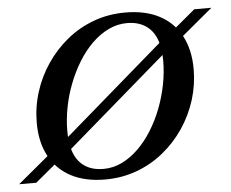

<svg xmlns="http://www.w3.org/2000/svg" viewBox="-76 -756 993 827"><g transform="rotate(-5 420.5 -342.5)"><path d="M866 -685 712.5 -557 669.5 -527.5 192 -115.5 156 -89 49 0H-25L130.5 -129.5L169.5 -156L647.5 -569L685.5 -596L792 -685ZM201.5 -210Q201.5 -120.5 238.2 -77.2Q275 -34 343 -34Q385 -34 423 -52.5Q461 -71 494.2 -103.5Q527.5 -136 554.2 -179Q581 -222 600 -271.5Q619 -321 629.2 -373Q639.5 -425 639.5 -475Q639.5 -564.5 602.5 -607.8Q565.5 -651 498 -651Q456 -651 417.8 -632.5Q379.5 -614 346.2 -581.5Q313 -549 286.5 -506Q260 -463 240.8 -413.5Q221.5 -364 211.5 -312Q201.5 -260 201.5 -210ZM767 -428.5Q767 -360.5 746.8 -296Q726.5 -231.5 689 -175.8Q651.5 -120 599.2 -77.5Q547 -35 483 -11.5Q419 12 346.5 12Q260 12 199 -20.2Q138 -52.5 105.8 -112.8Q73.5 -173 73.5 -256.5Q73.5 -324.5 93.8 -389Q114 -453.5 151.8 -509.2Q189.5 -565 241.5 -607.5Q293.5 -650 357.5 -673.5Q421.5 -697 494.5 -697Q581 -697 642 -664.8Q703 -632.5 735 -572.2Q767 -512 767 -428.5Z"/></g></svg>

Font: Newsreader 36pt SemiBold
Style: Italic
Weight: 600
Italic angle: -17°
Designer: Hugues Gentile
Foundry: Production Type
Version: Version 1.003